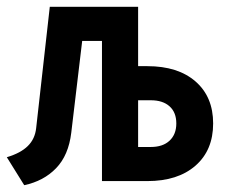

<svg xmlns="http://www.w3.org/2000/svg" viewBox="-26 -531 662 563"><path d="M45 12 -6 -70Q34.5 -82 55.5 -102.8Q76.5 -123.5 80 -155L120 -511H379V-337H406Q496 -337 547.5 -292Q599 -247 599 -169Q599 -90.5 547.2 -45.2Q495.5 0 406 0H273V-411H215L183 -142Q175 -75.5 138.5 -37.8Q102 0 45 12ZM379 -100H416Q451.5 -100 471.2 -118.5Q491 -137 491 -169Q491 -201.5 471.2 -219.2Q451.5 -237 416 -237H379Z"/></svg>

Font: Overpass Mono
Style: Bold
Weight: 700
Monospace: yes
Designer: Delve Withrington, Dave Bailey
Foundry: Delve Fonts LLC
Version: Version 4.000